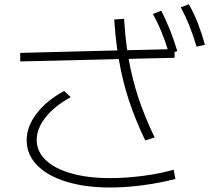

<svg xmlns="http://www.w3.org/2000/svg" viewBox="-20 -836 978 876"><path d="M101.6 -196.3Q101.6 -258.3 147 -317.9Q192.4 -377.4 272.5 -420.9L302.7 -392.6Q229 -352.5 188.2 -301Q147.5 -249.5 147.5 -197.3Q147.5 -145 188.5 -105.7Q229.5 -66.4 305.2 -44.9Q380.9 -23.4 481.4 -23.4Q553.7 -23.4 630.9 -33.4Q708 -43.5 772.5 -61.5L780.3 -19.5Q711.4 -1.5 632.8 9Q554.2 19.5 482.4 19.5Q369.1 19.5 282.7 -7.1Q196.3 -33.7 148.9 -82.5Q101.6 -131.3 101.6 -196.3ZM522 -566.4 72.3 -555.7V-594.7L515.6 -606Q505.9 -672.9 501 -747.1L545.9 -750Q550.8 -674.8 560.5 -606.9L745.1 -611.3Q717.3 -700.7 677.7 -772.5L715.8 -787.1Q758.3 -704.6 789.1 -602.5L776.4 -599.1V-572.3L566.9 -567.4Q583 -476.1 611.3 -390.4Q639.6 -304.7 685.5 -209L642.6 -195.3Q596.2 -292.5 567.1 -381.3Q538.1 -470.2 522 -566.4ZM804.7 -802.7 841.8 -816.4Q865.2 -774.9 882.6 -730.5Q899.9 -686 915 -631.8L877 -623Q860.4 -677.7 843.3 -720.5Q826.2 -763.2 804.7 -802.7Z"/></svg>

Font: Pretendard JP ExtraLight
Style: Regular
Weight: 200
Designer: Base glyphs from Inter by Rasmus Andersson; Hangeul glyphs from Noto Sans CJK(Source Han Sans) by Jang Soo-young and Kan
Foundry: Kil Hyung-jin
Version: Version 1.309